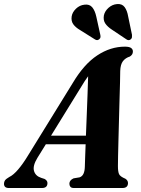

<svg xmlns="http://www.w3.org/2000/svg" viewBox="-65 -943 706 963"><path d="M122.5 -151Q98.5 -111.5 105.5 -86Q112.5 -60.5 141.5 -51L158.5 -45.5Q173 -37.5 173 -25Q173 0 145.5 0H-20.5Q-45 0 -45 -21.5Q-45 -31 -39.8 -38.5Q-34.5 -46 -18 -55.5Q2 -65 26 -93Q50 -121 74.5 -161.5L301 -528.5Q356.5 -621.5 422.8 -665.2Q489 -709 561.5 -709Q584 -709 593 -702Q602 -695 601.5 -684Q601.5 -669 586.5 -659.5Q564 -652.5 551.5 -636Q539 -619.5 538 -587Q538 -568 537 -529.8Q536 -491.5 534.5 -442.8Q533 -394 531.8 -342.2Q530.5 -290.5 529.2 -243Q528 -195.5 527.2 -160.2Q526.5 -125 526.5 -110Q526.5 -82.5 532 -70Q537.5 -57.5 564 -46.5Q577 -38 577 -24.5Q576.5 0 549 0H305.5Q293 0 288 -6.2Q283 -12.5 283 -21.5Q283 -39 304 -48.5L334 -53.5Q347.5 -58 353.8 -71.8Q360 -85.5 360.5 -106Q361 -122.5 362 -152.2Q363 -182 364.5 -219.5H165ZM338.5 -501.5 191 -262.5H366Q368 -313.5 370.2 -368.2Q372.5 -423 374.2 -473.2Q376 -523.5 377 -560.5Q369.5 -550.5 360 -536.2Q350.5 -522 338.5 -501.5ZM578 -859.5 597 -768.5Q597.5 -761.5 596.8 -755.8Q596 -750 590.5 -745.5Q580 -737.5 568.5 -746L496 -794.5Q474.5 -808.5 463.2 -825Q452 -841.5 456 -865.5Q460.5 -887 479.2 -903.8Q498 -920.5 521.5 -922.5Q547 -925 560 -907.5Q573 -890 578 -859.5ZM418 -859.5 438 -769Q439.5 -762.5 439 -756.8Q438.5 -751 433 -746.5Q423 -737.5 411 -745.5L337 -792Q314.5 -805 302.8 -821Q291 -837 294.5 -861Q298 -882 316.2 -899.5Q334.5 -917 358.5 -919.5Q384 -923 397.8 -906.2Q411.5 -889.5 418 -859.5Z"/></svg>

Font: Fraunces 144pt Soft
Style: Bold Italic
Weight: 700
Italic angle: -16°
Version: Version 1.000;[b76b70a41]